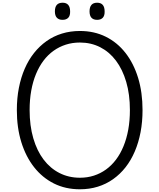

<svg xmlns="http://www.w3.org/2000/svg" viewBox="-20 -1374 1173 1413"><path d="M568 19Q462 19 377 -23.5Q292 -66 231 -143.5Q170 -221 137 -327.5Q104 -434 104 -564Q104 -651 119 -727.5Q134 -804 162 -868.5Q190 -933 230.5 -984Q271 -1035 322.5 -1071.5Q374 -1108 436 -1127Q498 -1146 568 -1146Q673 -1146 758 -1104Q843 -1062 903.5 -984.5Q964 -907 996.5 -800.5Q1029 -694 1029 -564Q1029 -478 1014.5 -401.5Q1000 -325 972 -259.5Q944 -194 904 -143Q864 -92 812.5 -55.5Q761 -19 699.5 0Q638 19 568 19ZM568 -66Q623 -66 671 -81.5Q719 -97 760 -126.5Q801 -156 833.5 -199Q866 -242 889 -298Q912 -354 924 -420.5Q936 -487 936 -564Q936 -679 909 -771Q882 -863 833.5 -927.5Q785 -992 717.5 -1026.5Q650 -1061 568 -1061Q513 -1061 464.5 -1045.5Q416 -1030 374.5 -1000.5Q333 -971 300.5 -928Q268 -885 245 -829.5Q222 -774 210 -707.5Q198 -641 198 -564Q198 -449 225 -356.5Q252 -264 301 -199.5Q350 -135 418 -100.5Q486 -66 568 -66ZM440 -1228Q413 -1228 398.5 -1243.5Q384 -1259 384 -1290Q384 -1322 398 -1338Q412 -1354 441 -1354Q468 -1354 482 -1338Q496 -1322 496 -1290Q497 -1259 482.5 -1243.5Q468 -1228 440 -1228ZM695 -1228Q667 -1228 653 -1243.5Q639 -1259 639 -1290Q639 -1322 653 -1338Q667 -1354 695 -1354Q722 -1354 736 -1338Q750 -1322 750 -1290Q751 -1259 736.5 -1243.5Q722 -1228 695 -1228Z"/></svg>

Font: Playwrite BR
Style: Regular
Weight: 400
Designer: Veronika Burian, José Scaglione
Foundry: TypeTogether
Version: Version 1.002